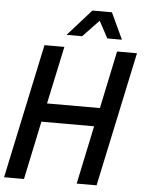

<svg xmlns="http://www.w3.org/2000/svg" viewBox="-60 -961 759 1009"><g transform="rotate(5 319.5 -456.5)"><path d="M0 0 151 -710H256L191 -406H470L534 -710H639L488 0H383L448 -308H170L105 0ZM262 -774 386 -913H489L554 -774H477L429 -863L344 -774Z"/></g></svg>

Font: Geist Mono Medium
Style: Italic
Weight: 500
Italic angle: -12°
Monospace: yes
Designer: Basement.studio, Andrés Briganti, Mateo Zaragoza
Foundry: Basement.studio, Vercel, Andrés Briganti, Guido Ferreyra, Mateo Zaragoza
Version: Version 1.500; ttfautohint (v1.8.4.7-5d5b)